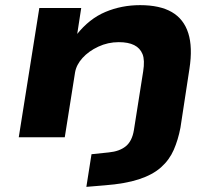

<svg xmlns="http://www.w3.org/2000/svg" viewBox="-20 -534 846 747"><path d="M316 193 336 66 403 59Q445 55 469.5 35Q494 15 501 -28L537 -256Q544 -300 534.5 -323.5Q525 -347 502 -358.5Q479 -370 442 -370Q400 -370 362.5 -352.5Q325 -335 301 -308.5Q277 -282 272 -252L232 0H53L133 -503H296L280 -399H278Q327 -461 390 -487.5Q453 -514 525 -514Q602 -514 648.5 -487Q695 -460 712.5 -405Q730 -350 717 -266L682 -37Q673 10 656 49Q639 88 606.5 117Q574 146 520.5 163.5Q467 181 388 187Z"/></svg>

Font: Nunito Sans 7pt Expanded ExtraBold
Style: Italic
Weight: 800
Width: 7
Italic angle: -9°
Designer: Vernon Adams
Foundry: Vernon Adams
Version: Version 3.101;gftools[0.9.27]